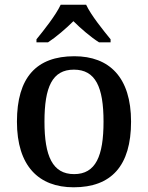

<svg xmlns="http://www.w3.org/2000/svg" viewBox="-20 -786 629 816"><path d="M135 -619V-606H184C218 -628 262 -666 292 -696C322 -666 366 -628 401 -606H450V-619C419 -657 367 -721 346 -766H238C217 -721 166 -657 135 -619ZM293 10C453 10 537 -81 537 -269C537 -457 445 -547 296 -547C135 -547 52 -457 52 -269C52 -81 144 10 293 10ZM295 -46C203 -46 169 -123 169 -269C169 -416 202 -490 294 -490C386 -490 420 -416 420 -269C420 -123 387 -46 295 -46Z"/></svg>

Font: Noto Naskh Arabic UI Medium
Style: Regular
Weight: 500
Designer: Monotype Design Team, David Williams, Mohamad Dakak and Nizar Qandah
Foundry: Monotype Imaging Inc.
Version: Version 2.014